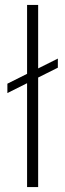

<svg xmlns="http://www.w3.org/2000/svg" viewBox="-20 -760 264 780"><path d="M90 0V-422L10 -382V-420L90 -460V-740H135V-482L215 -522V-485L135 -445V0Z"/></svg>

Font: Poppins ExtraLight
Style: Regular
Weight: 275
Designer: Ninad Kale (Devanagari), Jonny Pinhorn (Latin)
Foundry: Indian Type Foundry
Version: Version 3.200;PS 1.000;hotconv 16.6.54;makeotf.lib2.5.65590